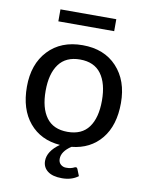

<svg xmlns="http://www.w3.org/2000/svg" viewBox="-92 -742 753 979"><g transform="rotate(10 284.0 -252.5)"><path d="M140.6 -675.8H429.7V-613.8H140.6ZM174.3 -116Q210.4 -66.9 284.2 -66.9Q357.9 -66.9 393.8 -116Q429.7 -165 429.7 -253.9Q429.7 -342.8 393.6 -392.1Q357.4 -441.4 284.2 -441.4Q210.9 -441.4 174.6 -392.1Q138.2 -342.8 138.2 -253.9Q138.2 -165 174.3 -116ZM197.3 98.6Q197.3 48.3 257.8 5.4Q157.2 -2.4 98.9 -72Q40.5 -141.6 40.5 -258.3Q40.5 -375 106.4 -445.3Q172.4 -515.6 284.4 -515.6Q396.5 -515.6 461.9 -445.3Q527.3 -375 527.3 -258.8Q527.3 -142.6 470.9 -73.7Q414.6 -4.9 317.4 4.9Q269 37.1 269 75.2Q269 93.8 280.8 104Q292.5 114.3 308.1 114.3Q323.7 114.3 330.8 112.5Q337.9 110.8 343 108.9Q348.1 106.9 351.1 105.2Q354 103.5 358.9 103.5Q363.8 103.5 366.7 109.9L380.9 145.5Q347.2 170.9 297.4 170.9Q248 170.9 222.7 151.1Q197.3 131.3 197.3 98.6Z"/></g></svg>

Font: Lato-Medium
Style: Regular
Weight: 500
Designer: Lukasz Dziedzic
Foundry: tyPoland Lukasz Dziedzic
Version: Version 2.006; 2014-01-15